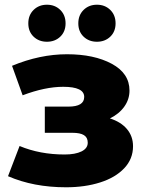

<svg xmlns="http://www.w3.org/2000/svg" viewBox="-20 -783 613 814"><path d="M544 -163Q544 -109 506.5 -69.5Q469 -30 404.5 -9.5Q340 11 260 11Q122 11 14 -36L63 -164Q149 -128 254 -128Q299 -128 325.5 -141Q352 -154 352 -178Q352 -200 336 -210Q320 -220 287 -220H170V-331H270Q337 -331 337 -372Q337 -415 248 -415Q171 -415 76 -379L31 -504Q149 -553 264 -553Q379 -553 454 -512.5Q529 -472 529 -399Q529 -362 507 -331Q485 -300 446 -281Q493 -266 518.5 -235.5Q544 -205 544 -163ZM100 -684Q100 -719 122.5 -741Q145 -763 179 -763Q213 -763 235.5 -741Q258 -719 258 -684Q258 -649 235.5 -627.5Q213 -606 179 -606Q145 -606 122.5 -627.5Q100 -649 100 -684ZM312 -684Q312 -719 334.5 -741Q357 -763 391 -763Q425 -763 447.5 -741Q470 -719 470 -684Q470 -649 447.5 -627.5Q425 -606 391 -606Q357 -606 334.5 -627.5Q312 -649 312 -684Z"/></svg>

Font: Montserrat Alternates ExtraBold
Style: Regular
Weight: 800
Designer: Julieta Ulanovsky
Foundry: Julieta Ulanovsky
Version: Version 7.200